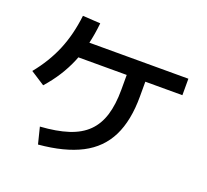

<svg xmlns="http://www.w3.org/2000/svg" viewBox="-139 -965 1278 1183"><g transform="rotate(20 500.0 -374.0)"><path d="M195 -62Q302 -69 377.5 -93.5Q453 -118 499.5 -164Q546 -210 567.5 -280Q589 -350 589 -447V-601H711V-447Q711 -289 659.5 -185Q608 -81 500 -25Q392 31 222 46ZM34 -368Q110 -461 153 -563.5Q196 -666 211 -794L327 -787Q312 -639 264 -523.5Q216 -408 127 -308ZM224 -544V-652H954V-544Z"/></g></svg>

Font: M PLUS 1 Thin SemiBold
Style: Regular
Weight: 600
Version: Version 1.001